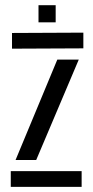

<svg xmlns="http://www.w3.org/2000/svg" viewBox="-20 -727 361 747"><path d="M21.9 0V-61.1H297.6V0ZM26.7 -537.6V-598.7L304.3 -600V-538.9ZM40.6 -104.6 203 -495.2H286.5L120.9 -104.6ZM129.8 -640V-706.8H196.6V-640Z"/></svg>

Font: Big Shoulders Stencil Text Thin
Style: Regular
Weight: 100
Designer: Patric King
Foundry: XO Type Co
Version: Version 2.001